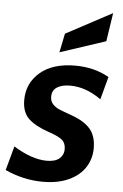

<svg xmlns="http://www.w3.org/2000/svg" viewBox="-67 -790 537 839"><g transform="rotate(5 201.5 -370.5)"><path d="M-13 -27 16 -133Q97 -83 162 -83Q199 -83 217.5 -99Q236 -115 236 -140Q236 -167 219 -181Q202 -195 160 -209Q101 -229 71 -257Q41 -285 41 -339Q41 -413 96.5 -460.5Q152 -508 250 -508Q334 -508 399 -471L372 -371Q305 -419 236 -419Q200 -419 178.5 -405.5Q157 -392 157 -364Q157 -344 168.5 -331.5Q180 -319 194.5 -312.5Q209 -306 254 -290Q310 -270 336 -239Q362 -208 362 -155Q362 -109 338 -71.5Q314 -34 266.5 -12Q219 10 153 10Q68 10 -13 -27ZM193 -643 395 -751 376 -626 176 -560Z"/></g></svg>

Font: Cabin
Style: Bold Italic
Weight: 700
Italic angle: -7°
Designer: Pablo Impallari
Foundry: Pablo Impallari. http://www.impallari.com Igino Marini. http://www.ikern.com
Version: Version 2.200